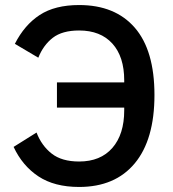

<svg xmlns="http://www.w3.org/2000/svg" viewBox="-20 -730 688 762"><path d="M206 -403H473V-411Q473 -505 426 -557Q379 -609 294 -609Q227 -609 189.5 -580Q152 -551 132 -501L39 -556Q77 -631 137.5 -670.5Q198 -710 294 -710Q437 -710 515 -620Q593 -530 593 -353Q593 -176 515 -82Q437 12 294 12Q196 12 132.5 -30Q69 -72 34 -147L125 -204Q145 -152 185 -120.5Q225 -89 294 -89Q379 -89 426 -143Q473 -197 473 -292V-303H206Z"/></svg>

Font: IBMPlexSans-Medium
Style: Regular
Weight: 500
Designer: Mike Abbink, Paul van der Laan, Pieter van Rosmalen
Foundry: Bold Monday
Version: Version 3.1